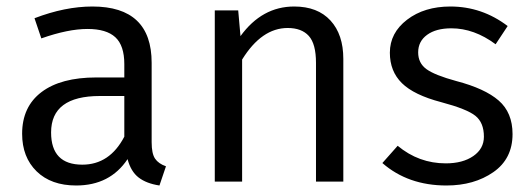

<svg xmlns="http://www.w3.org/2000/svg" viewBox="-20 -558 1633 590"><path d="M233 -52Q317 -52 362 -138V-263H287Q137 -263 137 -151Q137 -52 233 -52ZM446 -365V-121Q446 -86 456.5 -70.5Q467 -55 490 -47L470 12Q430 6 406 -12.5Q382 -31 372 -69Q318 12 214 12Q137 12 92.5 -31.5Q48 -75 48 -147Q48 -230 107.5 -275Q167 -320 276 -320H362V-361Q362 -418 334.5 -443.5Q307 -469 249 -469Q189 -469 107 -440L86 -502Q180 -538 264 -538Q446 -538 446 -365Z M884 -538Q956 -538 995.5 -495Q1035 -452 1035 -377V0H951V-365Q951 -423 929 -447.5Q907 -472 864 -472Q784 -472 724 -375V0H640V-526H712L719 -447Q785 -538 884 -538Z M1364 -538Q1461 -538 1540 -478L1503 -422Q1437 -471 1367 -471Q1320 -471 1292.5 -451Q1265 -431 1265 -397Q1265 -364 1290.5 -345.5Q1316 -327 1382 -309Q1470 -286 1512.5 -249Q1555 -212 1555 -146Q1555 -70 1496 -29Q1437 12 1352 12Q1234 12 1155 -57L1202 -110Q1267 -56 1350 -56Q1402 -56 1434.5 -78.5Q1467 -101 1467 -138Q1467 -181 1441 -202Q1415 -223 1336 -244Q1252 -266 1215 -302.5Q1178 -339 1178 -396Q1178 -457 1231 -497.5Q1284 -538 1364 -538Z"/></svg>

Font: FiraSans
Style: Regular
Weight: 350
Designer: Carrois Corporate & Edenspiekermann AG
Foundry: Carrois Corporate GbR & Edenspiekermann AG
Version: Version 3.106;PS 003.106;hotconv 1.0.70;makeotf.lib2.5.58329